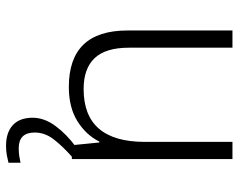

<svg xmlns="http://www.w3.org/2000/svg" viewBox="-97 -475 790 636"><g transform="rotate(90 298.0 -157.0)"><path d="M507 -532V0H461L452 -91H449Q427 -47 381.5 -18.5Q336 10 268 10Q81 10 81 -184V-532H138V-189Q138 -112 172.5 -75.5Q207 -39 275 -39Q450 -39 450 -242V-532ZM419 123Q419 176 471 176Q486 176 498 174Q510 172 519 170V210Q507 213 493.5 215.5Q480 218 463 218Q419 218 394.5 195.5Q370 173 370 130Q370 91 397.5 54Q425 17 466 -13L499 0Q465 30 442 59.5Q419 89 419 123Z"/></g></svg>

Font: Noto Sans Sinhala Light
Style: Regular
Weight: 300
Designer: Jelle Bosma - Monotype Design Team
Foundry: Monotype Imaging Inc.
Version: Version 2.006; ttfautohint (v1.8.4.7-5d5b)